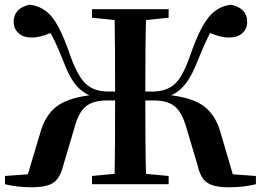

<svg xmlns="http://www.w3.org/2000/svg" viewBox="-20 -781 1106 814"><path d="M967 -42 1065 -35V0Q1013 13 951 13Q887 13 858.5 -6.5Q830 -26 818 -79L771 -237Q752 -305 721 -330Q690 -355 633 -355H596Q596 -142 599 -44L695 -35V0H370V-35L466 -44Q468 -141 468 -355H432Q375 -355 343.5 -329.5Q312 -304 295 -237L248 -79Q235 -26 206.5 -6.5Q178 13 114 13Q52 13 1 0V-35L98 -42L151 -219Q171 -291 218 -328Q265 -365 359 -377Q321 -394 295.5 -428.5Q270 -463 244 -533Q213 -609 194 -641Q147 -621 113 -622Q78 -622 58 -641Q38 -660 38 -688Q38 -746 105 -761Q163 -755 201 -708Q239 -661 278 -545Q310 -456 345 -424.5Q380 -393 438 -393H468Q468 -599 466 -696L370 -706V-742H695V-706L599 -696Q596 -600 596 -393H627Q685 -393 720 -424Q755 -455 786 -545Q826 -661 864.5 -708Q903 -755 960 -761Q1028 -746 1028 -688Q1028 -660 1008 -641Q988 -622 953 -622Q918 -621 871 -641Q851 -604 822 -533Q795 -463 769 -428.5Q743 -394 706 -377Q801 -365 848 -328Q895 -291 915 -219Z"/></svg>

Font: Swei Spring CJKtc
Style: Bold
Weight: 700
Version: Version 1.021